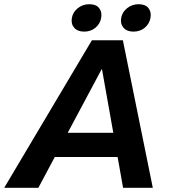

<svg xmlns="http://www.w3.org/2000/svg" viewBox="-59 -891 804 911"><path d="M-39 0 377 -700H524L666 0H525L425 -562H423L123 0ZM141 -146 165 -261H565L541 -146ZM340 -741Q309 -741 293 -759.5Q277 -778 282 -806Q287 -834 310.5 -852.5Q334 -871 365 -871Q397 -871 411.5 -852.5Q426 -834 421 -806Q416 -778 394 -759.5Q372 -741 340 -741ZM574 -741Q543 -741 527 -759.5Q511 -778 516 -806Q521 -834 544.5 -852.5Q568 -871 599 -871Q631 -871 645.5 -852.5Q660 -834 655 -806Q650 -778 628 -759.5Q606 -741 574 -741Z"/></svg>

Font: REM Medium Medium
Style: Italic
Weight: 500
Italic angle: -11°
Version: Version 1.005;gftools[0.9.28]